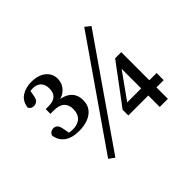

<svg xmlns="http://www.w3.org/2000/svg" viewBox="-137 -828 1068 1068"><g transform="rotate(-45 397.0 -293.5)"><path d="M231 25 198 1 623 -612 655 -587ZM148 -440H170Q244 -440 244 -506Q244 -539 226.5 -556Q209 -573 179 -573Q170 -573 159 -571Q148 -569 133 -565L162 -586L153 -537Q150 -516 139 -507Q128 -498 115 -498Q93 -498 83 -516Q88 -561 120.5 -582.5Q153 -604 198 -604Q252 -604 283.5 -578.5Q315 -553 315 -513Q315 -474 287.5 -447Q260 -420 214 -419L208 -426Q269 -425 300 -399.5Q331 -374 331 -328Q331 -291 312 -267.5Q293 -244 262 -233Q231 -222 195 -222Q138 -222 106.5 -245.5Q75 -269 69 -311Q74 -325 83.5 -330Q93 -335 103 -335Q116 -335 126 -326Q136 -317 140 -291L150 -237L126 -262Q152 -253 174 -253Q214 -253 235.5 -273.5Q257 -294 257 -332Q257 -366 237 -384.5Q217 -403 174 -403H148ZM448 -90V-135L621 -367H669V0H605V-321H620L485 -132L477 -146H726V-90Z"/></g></svg>

Font: Lisu Bosa Medium
Style: Regular
Weight: 500
Designer: David Morse, Annie Olsen, Victor Gaultney, Frank Grießhammer (Latin)
Foundry: SIL International
Version: Version 2.000